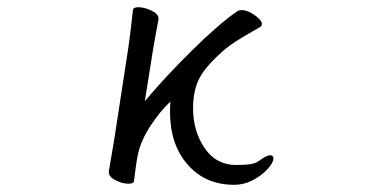

<svg xmlns="http://www.w3.org/2000/svg" viewBox="-20 -503 1040 533"><path d="M297 -115 336 -369Q342 -409 349 -475Q350 -483 364 -483Q381 -483 400.5 -473.5Q420 -464 420 -452V-449Q413 -414 404 -360L382 -222Q438 -289 513 -363Q588 -437 639 -472Q644 -475 651 -475Q667 -475 687 -461Q707 -447 707 -436Q707 -431 702 -428L671 -410Q632 -388 608 -369Q558 -327 537 -292Q516 -257 516 -202Q516 -139 548 -92Q580 -45 635 -45Q658 -45 673.5 -47Q689 -49 700 -57Q705 -61 714.5 -66.5Q724 -72 730 -72Q739 -72 739 -63Q739 -52 723.5 -34.5Q708 -17 683 -3.5Q658 10 630 10Q550 10 501 -46Q452 -102 452 -192Q452 -211 453 -221Q425 -195 398 -154Q371 -113 363 -75Q358 -52 352 -1Q351 7 337 7Q320 7 301 -2.5Q282 -12 282 -25V-27Z"/></svg>

Font: Iansui
Style: Regular
Weight: 400
Designer: But Ko / Fontworks Inc.
Foundry: zi-hi.com / Fontworks Inc.
Version: Version 1.002